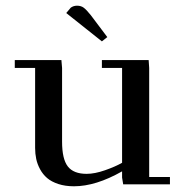

<svg xmlns="http://www.w3.org/2000/svg" viewBox="-20 -651 640 678"><path d="M32.2 -411.1V-439H196.8L199.2 -411.1V-150.9Q199.2 -89.4 219.5 -63.2Q239.7 -37.1 286.1 -37.1Q314.5 -37.1 350.8 -49.8Q387.2 -62.5 411.1 -76.2V-411.1H339.8V-439H504.9L506.8 -411.1V-25.9H580.1V0H415L411.1 -23.9V-45.9Q318.4 6.8 241.2 6.8Q210.4 6.8 186 -1.2Q161.6 -9.3 146.5 -22.2Q131.3 -35.2 121.6 -53.2Q111.8 -71.3 107.9 -89.8Q104 -108.4 104 -128.9V-411.1ZM213.9 -605 230 -624Q239.7 -630.9 252 -630.9Q266.1 -630.9 275.6 -623.8Q285.2 -616.7 300.8 -597.2L358.9 -520L339.8 -504.9Z"/></svg>

Font: Dehuti
Style: Bold
Weight: 700
Version: Version 1.2